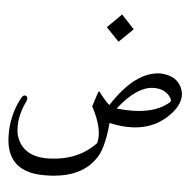

<svg xmlns="http://www.w3.org/2000/svg" viewBox="-266 -496 773 765"><g transform="rotate(5 120.0 -113.5)"><path d="M366.2 -225.1Q436 -221.7 454.1 -165.5Q468.3 -115.2 415 -62.5Q330.1 22.9 179.7 -10.7Q169.9 100.6 136.2 140.1Q76.2 221.2 -66.7 219.2Q-209.5 217.3 -216.3 83.5Q-220.7 -3.4 -180.2 -78.6Q-171.9 -94.2 -161.6 -89.4Q-151.4 -84.5 -157.7 -68.4Q-192.4 2.4 -181.2 65.4Q-157.2 155.8 -44.4 151.1Q68.4 146.5 137.7 73.2Q152.3 17.1 105 -70.8L123 -127Q126 -137.7 132.8 -126.5Q161.1 -89.8 172.9 -82Q264.2 -224.1 366.2 -225.1ZM336.9 -165Q273.4 -160.6 202.6 -70.8Q344.7 -54.7 412.6 -114.3Q419.4 -119.6 410.6 -133.3Q387.7 -168 336.9 -165ZM191.9 -445.8 243.2 -391.1 187 -336.4 135.7 -390.1Z"/></g></svg>

Font: Amiri Typewriter
Style: Regular
Weight: 400
Monospace: yes
Designer: Khaled Hosny
Version: Version 1.1